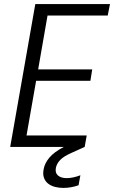

<svg xmlns="http://www.w3.org/2000/svg" viewBox="-20 -720 559 941"><path d="M508 -644H213L167 -380H432L423 -324H157L110 -56H405L395 0L331 29Q292 46 275 64Q258 82 254 102Q249 127 264 140Q279 153 307 153Q337 153 374 139L365 188Q328 201 290 201Q269 201 249.5 196Q230 191 216 180Q202 169 195.5 151.5Q189 134 194 109Q199 80 222 52.5Q245 25 293 0H30L153 -700H519Z"/></svg>

Font: SVN-Poppins Light
Style: Italic
Weight: 300
Italic angle: -10°
Designer: Ninad Kale (Devanagari), Jonny Pinhorn (Latin)
Foundry: Indian Type Foundry
Version: Version 3.002 2017; ttfautohint (v1.8.3)